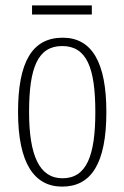

<svg xmlns="http://www.w3.org/2000/svg" viewBox="-20 -683 461 713"><path d="M99 -629H321V-663H99ZM211 10C318 10 375 -75 375 -267C375 -450 322 -543 213 -543C99 -543 47 -452 47 -267C47 -77 107 10 211 10ZM212 -21C126 -21 88 -106 88 -267C88 -431 120 -512 211 -512C302 -512 334 -431 334 -267C334 -106 302 -21 212 -21Z"/></svg>

Font: Noto Serif Armenian ExtraCondensed ExtraLight
Style: Regular
Weight: 200
Width: 2
Designer: Monotype Design Team
Foundry: Monotype Imaging Inc.
Version: Version 2.008